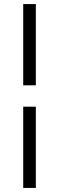

<svg xmlns="http://www.w3.org/2000/svg" viewBox="-20 -779 287 943"><path d="M94 -360V-759H156V-360ZM94 144V-255H156V144Z"/></svg>

Font: SUSE Light
Style: Regular
Weight: 300
Designer: Rene Bieder
Foundry: SUSE
Version: Version 1.000